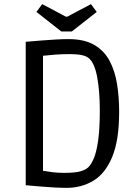

<svg xmlns="http://www.w3.org/2000/svg" viewBox="-20 -899 671 933"><path d="M302 14Q282 14 252.5 12.5Q223 11 192.5 8.5Q162 6 138 4Q114 2 105 1V-696Q109 -696 131 -698Q153 -700 185 -702.5Q217 -705 251.5 -707Q286 -709 313 -709Q390 -709 438.5 -680.5Q487 -652 513 -602.5Q539 -553 549 -489.5Q559 -426 559 -356Q559 -218 525.5 -137Q492 -56 434 -21Q376 14 302 14ZM291 -59Q345 -59 371 -66.5Q397 -74 410 -87Q424 -101 436.5 -131Q449 -161 457 -217Q465 -273 465 -363Q465 -454 452.5 -523Q440 -592 412 -616Q402 -625 380.5 -630.5Q359 -636 315 -636Q280 -636 247.5 -633.5Q215 -631 189 -628V-69Q213 -65 237 -62Q261 -59 291 -59ZM278 -746 157 -841 185 -879 300 -818H307L422 -879L450 -841L329 -746Z"/></svg>

Font: Ruda
Style: Regular
Weight: 400
Designer: Mariela Monsalve and Angelina Sanchez
Foundry: Mariela Monsalve and Angelina Sanchez
Version: Version 2.000